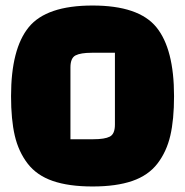

<svg xmlns="http://www.w3.org/2000/svg" viewBox="-20 -660 670 695"><path d="M20 -312Q20 -483 84 -561.5Q148 -640 315 -640Q482 -640 546 -561.5Q610 -483 610 -312Q610 -227 596.5 -169Q583 -111 550 -68Q517 -25 459 -5Q401 15 315 15Q229 15 171 -5Q113 -25 80 -68Q47 -111 33.5 -169Q20 -227 20 -312ZM235 -416V-156H318Q359 -156 377.5 -165.5Q396 -175 396 -209V-469H312Q272 -469 253.5 -459.5Q235 -450 235 -416Z"/></svg>

Font: Changa One
Style: Regular
Weight: 400
Designer: Eduardo Rodriguez Tunni
Foundry: Eduardo Rodriguez Tunni
Version: Version 1.003